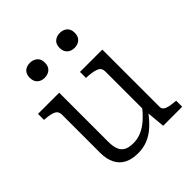

<svg xmlns="http://www.w3.org/2000/svg" viewBox="-209 -912 1064 1064"><g transform="rotate(-45 323.0 -379.5)"><path d="M192 -537V-152Q192 -117 201 -93.5Q210 -70 230.5 -59Q251 -48 286 -48Q319 -48 350 -61.5Q381 -75 411 -102Q441 -129 470 -168L471 -120Q441 -78 409 -48.5Q377 -19 341.5 -4.5Q306 10 265 10Q218 10 185 -6.5Q152 -23 134.5 -57Q117 -91 117 -141V-440Q117 -466 97 -476Q77 -486 38 -489L26 -490V-537ZM530 -537V-88Q530 -74 540 -66Q550 -58 568.5 -54Q587 -50 612 -48L619 -47V0H470L459 -119L456 -125V-440Q456 -466 435 -476Q414 -486 374 -489L355 -490V-537ZM254 -711Q254 -682 237 -667Q220 -652 194 -652Q168 -652 151.5 -667Q135 -682 135 -711Q135 -740 151.5 -754.5Q168 -769 194 -769Q219 -769 236.5 -754.5Q254 -740 254 -711ZM488 -711Q488 -682 471 -667Q454 -652 428 -652Q403 -652 386 -667Q369 -682 369 -711Q369 -740 386 -754.5Q403 -769 428 -769Q454 -769 471 -754.5Q488 -740 488 -711Z"/></g></svg>

Font: Roboto Serif Light
Style: Regular
Weight: 300
Designer: Greg Gazdowicz
Foundry: Commercial Type
Version: Version 1.008